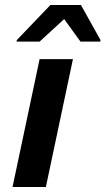

<svg xmlns="http://www.w3.org/2000/svg" viewBox="-20 -746 421 766"><path d="M30 0 138 -510H271L163 0ZM46 -580 47 -586 181 -726H303L381 -586L380 -580H301L236 -670L138 -580Z"/></svg>

Font: Saira SemiExpanded SemiBold
Style: Italic
Weight: 600
Width: 6
Italic angle: -12°
Designer: Hector Gatti with collaboration of the Omnibus-Type team
Foundry: Omnibus-Type
Version: Version 1.101